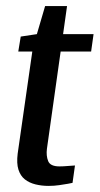

<svg xmlns="http://www.w3.org/2000/svg" viewBox="-20 -607 327 630"><path d="M139 3Q117 3 96.5 -2Q76 -7 61.5 -18.5Q47 -30 40.5 -50.5Q34 -71 38 -103L86 -438H40L48 -487L101 -495L128 -587H200L187 -495H287L279 -438H179L134 -119Q131 -96 138 -78.5Q145 -61 175 -61Q188 -61 204.5 -62.5Q221 -64 226 -64L218 -7Q215 -6 203 -4Q191 -2 174.5 0.5Q158 3 139 3Z"/></svg>

Font: Alumni Sans Thin SemiBold
Style: Italic
Weight: 600
Italic angle: -8°
Version: Version 1.016